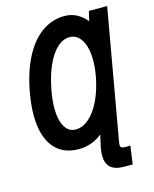

<svg xmlns="http://www.w3.org/2000/svg" viewBox="-131 -820 863 1077"><g transform="rotate(-15 300.0 -281.0)"><path d="M348.5 -733Q387.5 -733 419.8 -715.8Q452 -698.5 475.5 -668.5L489 -725H595L462.5 27Q460.5 37 460.5 45.5Q460.5 57.5 467.5 61.5Q474.5 65.5 493 65.5L518 64.5L503.5 170.5H454Q401.5 170.5 376 147.5Q350.5 124.5 350.5 77Q350.5 60 354.5 35L371 -39Q341 -14.5 306.5 -2.5Q272 9.5 236 9.5Q139.5 9.5 88.8 -55.5Q38 -120.5 38 -239.5Q38 -297 50 -365Q70 -479 111.8 -561.8Q153.5 -644.5 214 -688.8Q274.5 -733 348.5 -733ZM160.5 -248.5Q160.5 -179.5 183 -140.5Q205.5 -101.5 246.5 -101.5Q287 -101.5 324.5 -134.2Q362 -167 390.2 -226.8Q418.5 -286.5 432.5 -365Q440.5 -411 440.5 -452Q440.5 -500.5 429 -536.5Q417.5 -572.5 396 -591.8Q374.5 -611 345.5 -611Q307 -611 272.2 -578.8Q237.5 -546.5 211 -486.2Q184.5 -426 170 -345Q160.5 -293 160.5 -248.5Z"/></g></svg>

Font: JuliaMono ExtraBold
Style: Italic
Weight: 800
Italic angle: -9°
Monospace: yes
Designer: cormullion
Foundry: corm
Version: Version 0.057; ttfautohint (v1.8.4)